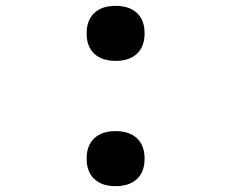

<svg xmlns="http://www.w3.org/2000/svg" viewBox="-20 -628 790 656"><path d="M375 8Q328 8 302 -16.5Q276 -41 276 -86Q276 -131 302 -155.5Q328 -180 375 -180Q422 -180 448 -155.5Q474 -131 474 -86Q474 -41 448 -16.5Q422 8 375 8ZM375 -420Q328 -420 302 -444.5Q276 -469 276 -514Q276 -559 302 -583.5Q328 -608 375 -608Q422 -608 448 -583.5Q474 -559 474 -514Q474 -469 448 -444.5Q422 -420 375 -420Z"/></svg>

Font: Martian Mono SemiExpanded
Style: Regular
Weight: 400
Width: 6
Monospace: yes
Designer: Roman Shamin
Foundry: Evil Martians
Version: Version 1.000